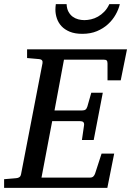

<svg xmlns="http://www.w3.org/2000/svg" viewBox="-35 -910 635 930"><path d="M549.8 -521H485.8V-602.1Q485.8 -612.8 481.9 -616.9Q478 -621.1 466.8 -621.1H274.9L229 -375H362.8Q373.5 -375 379.2 -379.2Q384.8 -383.3 388.2 -394L407.2 -460.9H462.9L418.9 -231.9H361.8L372.1 -303.2Q375 -323.2 353 -323.2H217.8L166 -49.8H400.9Q411.6 -49.8 417.2 -55.4Q422.9 -61 425.8 -69.8L457 -166H518.1L484.9 0H-15.1V-42L43 -46.9Q64 -48.3 66.9 -65.9L170.9 -604Q172.4 -612.3 168.5 -617.7Q164.6 -623 151.9 -624L96.2 -628.9V-670.9H580.1ZM545.4 -890.1Q539.6 -864.7 525.1 -839.1Q510.7 -813.5 488 -792.7Q465.3 -772 434.3 -759Q403.3 -746.1 363.8 -746.1Q328.1 -746.1 303.2 -756.3Q278.3 -766.6 262.9 -783.2Q247.6 -799.8 240.5 -820.8Q233.4 -841.8 233.4 -863.3Q233.4 -869.1 233.9 -876Q234.4 -882.8 235.4 -890.1H287.6Q288.6 -868.2 296.6 -853.3Q304.7 -838.4 316.9 -829.3Q329.1 -820.3 344 -816.4Q358.9 -812.5 373.5 -812.5Q388.7 -812.5 406 -816.4Q423.3 -820.3 439.7 -829.6Q456.1 -838.9 470.5 -853.8Q484.9 -868.7 494.6 -890.1Z"/></svg>

Font: Charis SIL Phon
Style: Italic
Weight: 400
Italic angle: -11°
Foundry: SIL International
Version: Version 5.000